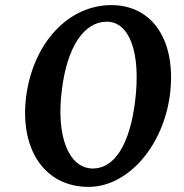

<svg xmlns="http://www.w3.org/2000/svg" viewBox="-20 -721 720 752"><path d="M327 11C480 11 620 -147 646 -353C671 -563 577 -701 416 -701C248 -701 109 -553 82 -340C57 -130 159 11 327 11ZM222 -367C243 -541 311 -636 398 -636C487 -636 533 -516 509 -323C488 -153 427 -61 344 -61C251 -61 199 -183 222 -367Z"/></svg>

Font: TPK Tissa Web SemiBold
Style: Italic
Weight: 600
Italic angle: -7°
Designer: Jacques Le Bailly, Suppakit Chalermlarp | Katatrad Co.,Ltd.
Foundry: Jacques Le Bailly, Cadson Demak Co.,Ltd.
Version: Version 5.000;Glyphs 3.1.2 (3151)